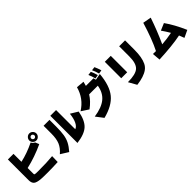

<svg xmlns="http://www.w3.org/2000/svg" viewBox="366 -2521 4268 4268"><g transform="rotate(-45 2500.0 -387.0)"><path d="M117.2 -124V-774.4H293.9V-524.4Q507.8 -570.3 741.2 -683.6Q763.7 -634.8 813.5 -613.3L851.6 -522.5Q578.1 -394.5 293.9 -329.1V-150.4Q293.9 -136.7 296.4 -130.4Q298.8 -124 314.9 -119.1Q331.1 -114.3 418.9 -114.3Q691.4 -114.3 865.2 -131.8L860.4 48.8Q686.5 57.6 539.1 57.6Q391.6 57.6 332 52.7Q203.1 42 160.2 2Q117.2 -38.1 117.2 -124ZM785.2 -658.2Q752 -691.4 752 -736.3Q752 -781.2 785.2 -814.5Q818.4 -847.7 863.3 -847.7Q908.2 -847.7 941.4 -814.5Q974.6 -781.2 974.6 -736.3Q974.6 -691.4 941.4 -658.2Q908.2 -625 863.3 -625Q818.4 -625 785.2 -658.2ZM827.6 -772.5Q812.5 -756.8 812.5 -736.3Q812.5 -715.8 827.6 -700.7Q842.8 -685.5 863.3 -685.5Q883.8 -685.5 898.9 -700.7Q914.1 -715.8 914.1 -736.3Q914.1 -756.8 898.9 -772.5Q883.8 -788.1 863.3 -788.1Q842.8 -788.1 827.6 -772.5Z M1016.6 -40Q1123 -130.9 1165.5 -233.4Q1208 -335.9 1208 -499V-743.2H1393.6V-536.1Q1393.6 -375 1377.4 -277.3Q1361.3 -179.7 1320.8 -100.6Q1280.3 -21.5 1198.2 73.2ZM1470.7 59.6V-793.9H1651.4V-190.4Q1712.9 -210 1754.9 -296.4Q1796.9 -382.8 1810.5 -519.5L1983.4 -414.1Q1940.4 -177.7 1828.1 -74.2Q1715.8 29.3 1470.7 59.6Z M2016.6 -389.6Q2263.7 -543.9 2338.9 -824.2L2527.3 -807.6Q2517.6 -764.6 2500 -705.1H2737.3Q2749 -666 2754.9 -644.5L2906.2 -672.9Q2876 -331.1 2735.8 -159.2Q2595.7 12.7 2290 90.8L2157.2 -83Q2403.3 -118.2 2531.7 -223.1Q2660.2 -328.1 2690.4 -520.5H2418Q2336.9 -388.7 2187.5 -278.3ZM2710.9 -837.9 2798.8 -848.6Q2826.2 -795.9 2857.4 -687.5L2768.6 -670.9Q2741.2 -773.4 2710.9 -837.9ZM2842.8 -854.5 2928.7 -865.2Q2961.9 -794.9 2988.3 -706.1L2901.4 -691.4Q2879.9 -777.3 2842.8 -854.5Z M3175.8 -269.5V-786.1H3363.3V-269.5ZM3218.8 -102.5Q3464.8 -102.5 3555.2 -183.6Q3645.5 -264.6 3645.5 -486.3V-804.7H3831.1V-512.7Q3831.1 -268.6 3765.6 -136.7Q3732.4 -68.4 3671.9 -25.4Q3554.7 58.6 3325.2 86.9Z M4055.7 -152.3Q4116.2 -150.4 4145.5 -150.4H4148.4Q4270.5 -389.6 4393.6 -794.9L4591.8 -758.8Q4484.4 -442.4 4353.5 -158.2Q4517.6 -169.9 4670.9 -201.2Q4612.3 -301.8 4546.9 -394.5L4713.9 -465.8Q4849.6 -275.4 4974.6 8.8L4803.7 89.8Q4787.1 39.1 4755.9 -33.2Q4488.3 20.5 4071.3 39.1Z"/></g></svg>

Font: GenEi M Gothic v2 Black
Style: Regular
Weight: 900
Version: Version 2.0